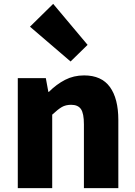

<svg xmlns="http://www.w3.org/2000/svg" viewBox="-20 -973 698 993"><path d="M72 -569H217L230 -498H233Q272 -537 316.5 -560Q361 -583 415 -583Q505 -583 548.5 -523Q592 -463 592 -352V0H414V-330Q414 -387 398.5 -409Q383 -431 348 -431Q320 -431 300 -419.5Q280 -408 250 -380V0H72ZM135 -835 255 -953 433 -741 345 -655Z"/></svg>

Font: Merged Yaku Han JP Black
Style: Regular
Weight: 900
Designer: Ryoko NISHIZUKA 西塚涼子 (kana, bopomofo & ideographs); Paul D. Hunt (Latin, Greek & Cyrillic); Sandoll Communications 산돌커뮤니
Foundry: Adobe
Version: Version 2.004